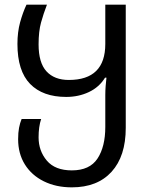

<svg xmlns="http://www.w3.org/2000/svg" viewBox="-20 -556 636 826"><path d="M289 250Q221 250 168.5 224Q116 198 87 151.5Q58 105 58 43Q58 14 62 -6.5Q66 -27 73 -44H157Q146 -11 146 35Q146 93 181.5 135Q217 177 289 177Q366 177 399.5 126Q433 75 433 -10V-147Q433 -167 434.5 -186Q436 -205 438 -222H432Q407 -181 362.5 -160Q318 -139 265 -139Q164 -139 109.5 -195Q55 -251 55 -367Q55 -418 66.5 -460Q78 -502 94 -536H182Q167 -497 156.5 -459Q146 -421 146 -365Q146 -286 180 -249Q214 -212 276 -212Q433 -212 433 -367V-536H521V-6Q521 116 460 183Q399 250 289 250Z"/></svg>

Font: Noto Sans Living
Style: Regular
Weight: 400
Designer: Monotype Design Team
Foundry: Monotype Imaging Inc.
Version: Version 2.013; ttfautohint (v1.8.4.7-5d5b)